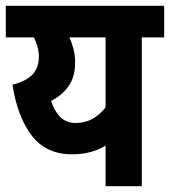

<svg xmlns="http://www.w3.org/2000/svg" viewBox="-20 -642 586 662"><path d="M546 -622V-513H469V0H344V-140Q296 -110 228 -110Q139 -110 89.5 -174.5Q40 -239 23 -350Q70 -362 92 -385Q114 -408 114 -448Q114 -465 109 -482Q104 -499 97 -513H0V-622ZM156 -294Q168 -258 188.5 -238Q209 -218 240 -218Q273 -218 298.5 -232Q324 -246 344 -272V-513H219Q228 -494 233.5 -472.5Q239 -451 239 -427Q239 -377 216.5 -345Q194 -313 156 -294Z"/></svg>

Font: Noto Sans Condensed
Style: Bold Italic
Weight: 700
Width: 3
Italic angle: -12°
Designer: Monotype Design Team
Foundry: Monotype Imaging Inc.
Version: Version 2.013; ttfautohint (v1.8.4.7-5d5b)